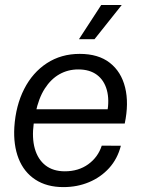

<svg xmlns="http://www.w3.org/2000/svg" viewBox="-20 -754 605 784"><path d="M239 10Q171.2 10 124.4 -20.6Q77.7 -51.2 56 -106.3Q34.3 -161.5 38.5 -234.7Q44.3 -323.3 78.8 -390.7Q113.2 -458 171.4 -496Q229.7 -534 305.5 -534Q381.7 -534 428.3 -497.6Q475 -461.2 490.9 -396.8Q506.8 -332.3 489.3 -249.5H117.7Q109.8 -190.8 122.2 -146.9Q134.7 -103 165.8 -78.7Q197 -54.5 244.7 -54.5Q300.3 -54.5 340.2 -83.2Q380.2 -112 395.5 -159.3L473.5 -158.8Q459.8 -105.5 425.7 -67.8Q391.5 -30.2 343.4 -10.1Q295.3 10 239 10ZM125.3 -293.2 114.2 -307.7H430.3L417.5 -292.8Q427.3 -346.2 416.3 -386.3Q405.3 -426.3 375.8 -448.4Q346.2 -470.5 299.5 -470.5Q257.7 -470.5 222.8 -450.9Q188 -431.3 162.8 -392.2Q137.7 -353 125.3 -293.2ZM302.4 -593.9 393.3 -733.6H477.1L365.9 -593.9Z"/></svg>

Font: Mona Sans
Style: Italic
Weight: 200
Italic angle: -11.6951°
Designer: Deni Anggara
Foundry: GitHub
Version: Version 2.000